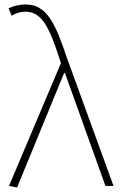

<svg xmlns="http://www.w3.org/2000/svg" viewBox="-20 -827 536 854"><path d="M56 7 265 -502H269L449 0H485L276 -574C227 -722 187 -807 96 -807C63 -807 36 -799 18 -790L32 -757C47 -766 67 -775 93 -775C166 -775 199 -705 242 -574L251 -546L20 0Z"/></svg>

Font: Source Han Sans JP VF
Style: Regular
Weight: 250
Designer: Ryoko NISHIZUKA 西塚涼子 (kana, bopomofo & ideographs); Paul D. Hunt (Latin, Greek & Cyrillic); Sandoll Communications 산돌커뮤니
Foundry: Adobe
Version: Version 2.004;hotconv 1.0.118;makeotfexe 2.5.65603